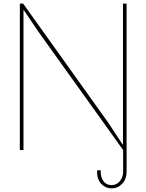

<svg xmlns="http://www.w3.org/2000/svg" viewBox="-20 -830 810 1062"><path d="M680.2 -810.1V0V118.2Q680.2 161.1 655.8 186.5Q631.3 211.9 598.1 211.9Q564 211.9 540.5 187.5Q517.1 163.1 517.1 122.1L518.1 111.8H537.1V120.1Q537.1 152.8 553.2 173.3Q569.3 193.8 597.2 193.8Q626 193.8 643.6 171.4Q661.1 148.9 661.1 118.2V0L192.9 -653.8L111.8 -773.9H109.9V0H89.8V-810.1H107.9L579.1 -150.9L658.2 -30.8H660.2V-810.1Z"/></svg>

Font: Sinkin Sans 100 Thin
Style: Regular
Weight: 100
Designer: Keith Bates
Foundry: K-Type
Version: Sinkin Sans (version 1.0)  by Keith Bates   •   © 2014   www